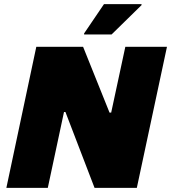

<svg xmlns="http://www.w3.org/2000/svg" viewBox="-20 -916 834 936"><path d="M11 0 157 -688H385L514 -367H522L591 -688H794L647 0H441L299 -370H292L213 0ZM390 -748V-753L487 -896H670V-891L524 -748Z"/></svg>

Font: Saira SemiExpanded ExtraBold
Style: Italic
Weight: 800
Width: 6
Italic angle: -12°
Designer: Hector Gatti with collaboration of the Omnibus-Type team
Foundry: Omnibus-Type
Version: Version 1.101